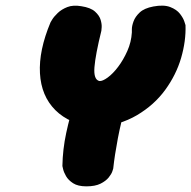

<svg xmlns="http://www.w3.org/2000/svg" viewBox="-20 -664 677 680"><path d="M319 -212Q226 -224 176 -274Q126 -324 121.5 -404.5Q117 -485 159 -585Q159 -585 165 -595Q171 -605 184.5 -618Q198 -631 218.5 -639Q239 -647 268 -642Q301 -637 316.5 -623Q332 -609 336.5 -593.5Q341 -578 340 -566.5Q339 -555 339 -555Q318 -470 314.5 -426Q311 -382 332 -377Q343 -376 361.5 -389.5Q380 -403 398.5 -427.5Q417 -452 431 -483.5Q445 -515 447 -549Q447 -549 447 -560.5Q447 -572 453 -588.5Q459 -605 475 -620Q491 -635 523 -641Q560 -648 583 -639Q606 -630 617.5 -615Q629 -600 633 -587.5Q637 -575 637 -575Q639 -519 621.5 -459Q604 -399 565 -345.5Q526 -292 465 -256Q404 -220 319 -212ZM286 -4Q256 -4 239 -15Q222 -26 214 -40Q206 -54 203.5 -65Q201 -76 201 -76Q202 -135 214.5 -193Q227 -251 244 -305L428 -300Q409 -235 397.5 -174.5Q386 -114 381 -67Q381 -67 378 -57.5Q375 -48 365 -35.5Q355 -23 336 -13.5Q317 -4 286 -4Z"/></svg>

Font: Sour Gummy Black
Style: Italic
Weight: 900
Italic angle: -11.3°
Designer: Stefie Justprince
Foundry: Eifetstype
Version: Version 1.000